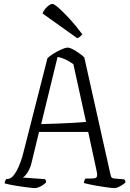

<svg xmlns="http://www.w3.org/2000/svg" viewBox="-20 -964 664 984"><path d="M158 0Q153 0 139 -1.5Q125 -3 106.5 -5.5Q88 -8 68.5 -11Q49 -14 32 -17.5Q15 -21 4 -24Q4 -31 7 -38Q10 -45 14 -47H20Q31 -47 42.5 -57.5Q54 -68 64.5 -87Q75 -106 85 -133Q95 -160 103 -194L223 -665Q230 -673 244 -682.5Q258 -692 274 -700.5Q290 -709 304 -714.5Q318 -720 325 -720Q337 -720 353 -711.5Q369 -703 385.5 -691.5Q402 -680 412 -670L545 -75Q548 -62 550.5 -56.5Q553 -51 567 -49L616 -45Q618 -43 620 -41Q622 -39 623 -29Q617 -23 607 -16.5Q597 -10 586.5 -5Q576 0 566 0Q558 0 542 -2Q526 -4 506 -7Q486 -10 467 -13.5Q448 -17 432.5 -20.5Q417 -24 410 -26Q410 -31 412.5 -38Q415 -45 418 -49H441Q459 -49 467.5 -51Q476 -53 477.5 -63.5Q479 -74 473 -98L432 -288H180L142 -131Q137 -109 128.5 -93Q120 -77 112 -67.5Q104 -58 97 -54L210 -46Q212 -45 214 -40.5Q216 -36 216 -29Q207 -20 196.5 -13.5Q186 -7 176 -3.5Q166 0 158 0ZM191 -328Q227 -329 271.5 -330.5Q316 -332 357 -334.5Q398 -337 421 -339L356 -635Q335 -650 315 -659.5Q295 -669 275 -672ZM376 -768 198 -895Q202 -907 211 -918Q220 -929 230.5 -936.5Q241 -944 248 -944Q257 -944 279.5 -924.5Q302 -905 334.5 -870Q367 -835 402 -788Q398 -783 390.5 -776.5Q383 -770 376 -768Z"/></svg>

Font: Texturina Medium 12pt Thin
Style: Regular
Weight: 250
Version: Version 1.002